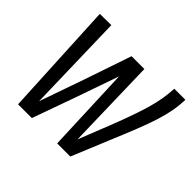

<svg xmlns="http://www.w3.org/2000/svg" viewBox="-134 -693 847 847"><g transform="rotate(45 290.0 -269.0)"><path d="M398 0H316L300 -402Q266 -303 230 -201.5Q194 -100 158 0H72L45 -537L116 -538L128 -75Q166 -182 202.5 -288Q239 -394 276 -504H356L367 -76Q401 -161 425 -222.5Q449 -284 464.5 -328.5Q480 -373 489.5 -407Q499 -441 504 -471.5Q509 -502 511 -536H580Q579 -499 572.5 -464Q566 -429 553 -388Q540 -347 519 -294Q498 -241 468 -169.5Q438 -98 398 0Z"/></g></svg>

Font: Georama SemiCondensed
Style: Italic
Weight: 400
Width: 4
Italic angle: -9°
Designer: Jean-Baptiste Levee
Foundry: Production Type
Version: Version 1.000